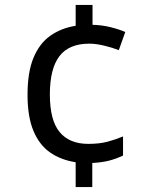

<svg xmlns="http://www.w3.org/2000/svg" viewBox="-20 -744 612 774"><path d="M353 -644Q391 -643 425.5 -634.5Q460 -626 485 -615L459 -542Q433 -552 400 -560Q367 -568 340 -568Q258 -568 219.5 -517.5Q181 -467 181 -363Q181 -259 220.5 -211.5Q260 -164 336 -164Q380 -164 412.5 -172.5Q445 -181 476 -194V-117Q449 -104 420 -96.5Q391 -89 352 -87V10H285V-90Q226 -99 182.5 -129Q139 -159 115 -216Q91 -273 91 -362Q91 -453 115 -511Q139 -569 183 -600Q227 -631 285 -640V-724H353Z"/></svg>

Font: Noto Sans Syloti Nagri
Style: Regular
Weight: 400
Designer: Monotype Design Team
Foundry: Monotype Imaging Inc.
Version: Version 2.003; ttfautohint (v1.8.4.7-5d5b)